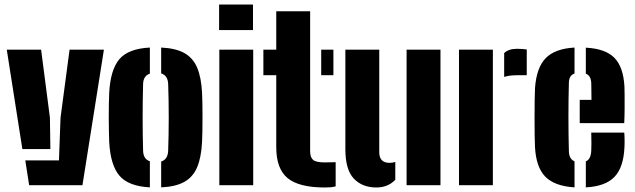

<svg xmlns="http://www.w3.org/2000/svg" viewBox="-20 -820 2813 850"><path d="M10 -600H162L201 -299L203 -160H79ZM92 -110H241L248 -299L288 -600H440L345 0H109Z M463.5 -191Q463 -208 462.2 -236.8Q461.5 -265.5 461.5 -298.5Q461.5 -331.5 462 -361.5Q462.5 -391.5 463.5 -410Q469 -511 508.2 -557.8Q547.5 -604.5 643.5 -609.5V-494Q614.5 -484.5 613.5 -448Q611.5 -379 611.5 -300.2Q611.5 -221.5 613.5 -153Q614.5 -115.5 643.5 -106V9.5Q548.5 4.5 508.8 -42.2Q469 -89 463.5 -191ZM693.5 9.5V-105Q723 -114 724.5 -153Q727 -222 727 -300.5Q727 -379 724.5 -448Q723 -486 693.5 -495V-609.5Q758.5 -606.5 796.8 -584.8Q835 -563 853 -520Q871 -477 874.5 -410Q875.5 -393 876 -364Q876.5 -335 876.5 -302Q876.5 -269 876 -239.5Q875.5 -210 874.5 -191Q871 -123.5 853 -80.2Q835 -37 796.8 -15.2Q758.5 6.5 693.5 9.5Z M950 -687V-800H1100V-687ZM951 0V-600H1101V0Z M1146 -487V-600H1203V-770H1353V-151Q1353 -124 1365.8 -112.5Q1378.5 -101 1418 -101Q1429.5 -101 1440.8 -101.5Q1452 -102 1466 -102V5Q1455.5 8 1443.5 9Q1431.5 10 1418 10Q1303.5 10 1253.2 -31.5Q1203 -73 1203 -168V-487ZM1402 -487V-600H1456V-487Z M1509 -159V-600H1659V-146Q1659 -99 1705 -99Q1716.5 -99 1730 -103V-24Q1697.5 10 1646 10Q1584 10 1546.5 -29.2Q1509 -68.5 1509 -159ZM1780 0V-600H1930V0Z M2212 -479.5V-585Q2231.5 -604 2269 -604Q2282 -604 2294 -603Q2306 -602 2312 -601V-487H2271Q2234.5 -487 2212 -479.5ZM2012 0V-600H2162V0Z M2348.5 -168Q2347.5 -185 2347 -220.2Q2346.5 -255.5 2346.5 -297Q2346.5 -338.5 2347 -375Q2347.5 -411.5 2348.5 -430Q2355 -520.5 2395.8 -562.5Q2436.5 -604.5 2523.5 -609.5V-494.5Q2499 -486.5 2498.5 -453Q2496.5 -382 2496.5 -302Q2496.5 -222 2498.5 -152Q2499 -115.5 2523.5 -106V9.5Q2435.5 4 2394.5 -37.5Q2353.5 -79 2348.5 -168ZM2546.5 -275V-378H2598.5Q2598.5 -405 2598 -426.8Q2597.5 -448.5 2597.5 -453Q2596 -485 2573.5 -494V-609Q2660.5 -604.5 2700.2 -563.8Q2740 -523 2744.5 -436Q2745 -425 2745.2 -397.2Q2745.5 -369.5 2745.2 -336.2Q2745 -303 2743.5 -275ZM2573.5 9.5V-105.5Q2595.5 -114.5 2597.5 -152Q2599 -177.5 2597.5 -233H2743.5Q2744.5 -228 2745 -206.2Q2745.5 -184.5 2744.5 -168Q2740.5 -78.5 2700.2 -36.8Q2660 5 2573.5 9.5Z"/></svg>

Font: Big Shoulders Stencil Display Black
Style: Regular
Weight: 900
Designer: Patric King
Foundry: XO Type Co
Version: Version 1.000